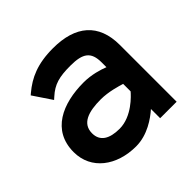

<svg xmlns="http://www.w3.org/2000/svg" viewBox="-130 -579 708 708"><g transform="rotate(-45 224.0 -225.5)"><path d="M19 -137C19 -46 96 11 197 11C257 11 307 -25 333 -48V0H419V-296C419 -407 353 -462 236 -462C154 -462 105 -439 62 -403L55 -397L104 -324L113 -332C147 -363 178 -371 236 -371C301 -371 326 -353 326 -298V-273C306 -281 268 -293 227 -293C116 -293 19 -250 19 -137ZM116 -138C116 -189 163 -204 227 -204C268 -204 309 -191 326 -186V-147C316 -135 264 -78 200 -78C147 -78 116 -97 116 -138Z"/></g></svg>

Font: Charger Pro
Style: ExBd
Weight: 400
Designer: Jasper
Foundry: Cannot Into Space Fonts
Version: Version 1.09